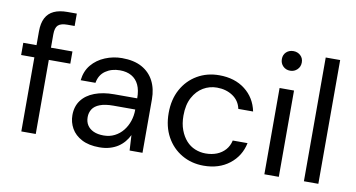

<svg xmlns="http://www.w3.org/2000/svg" viewBox="-73 -906 2041 1100"><g transform="rotate(10 948.0 -356.0)"><path d="M98 0V-582Q98 -630 114 -660.5Q130 -691 161.5 -705.5Q193 -720 239 -720H294V-648H252Q214 -648 198 -633Q182 -618 182 -580V0ZM21 -431V-502H307V-431Z M553 12Q492 12 451 -9.5Q410 -31 390 -66.5Q370 -102 370 -143Q370 -194 396.5 -229.5Q423 -265 471.5 -283.5Q520 -302 585 -302H719Q719 -349 704.5 -380Q690 -411 662 -427Q634 -443 594 -443Q546 -443 511 -419Q476 -395 468 -348H382Q388 -402 418.5 -438.5Q449 -475 496 -494.5Q543 -514 594 -514Q664 -514 710 -488.5Q756 -463 779.5 -417.5Q803 -372 803 -311V0H728L723 -89Q713 -68 697.5 -49.5Q682 -31 661.5 -17.5Q641 -4 614 4Q587 12 553 12ZM566 -59Q601 -59 629.5 -73.5Q658 -88 678 -113Q698 -138 708.5 -169.5Q719 -201 719 -234V-237H592Q544 -237 514 -225.5Q484 -214 471 -193.5Q458 -173 458 -147Q458 -120 470.5 -100.5Q483 -81 507 -70Q531 -59 566 -59Z M1160 12Q1089 12 1032.5 -21Q976 -54 943.5 -113Q911 -172 911 -251Q911 -330 943.5 -389Q976 -448 1032.5 -481Q1089 -514 1160 -514Q1250 -514 1310 -467.5Q1370 -421 1386 -343H1300Q1290 -390 1251 -416Q1212 -442 1159 -442Q1116 -442 1079.5 -420.5Q1043 -399 1020 -356.5Q997 -314 997 -251Q997 -204 1010.5 -168Q1024 -132 1046 -107.5Q1068 -83 1097.5 -71Q1127 -59 1159 -59Q1195 -59 1224 -70.5Q1253 -82 1273 -104.5Q1293 -127 1300 -159H1386Q1370 -82 1309.5 -35Q1249 12 1160 12Z M1512 0V-502H1596V0ZM1554 -610Q1529 -610 1512.5 -626.5Q1496 -643 1496 -668Q1496 -693 1512.5 -708.5Q1529 -724 1554 -724Q1578 -724 1595 -708.5Q1612 -693 1612 -668Q1612 -643 1595 -626.5Q1578 -610 1554 -610Z M1742 0V-720H1826V0Z"/></g></svg>

Font: DM Sans 16pt
Style: Regular
Weight: 400
Version: Version 4.004;gftools[0.9.30]